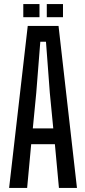

<svg xmlns="http://www.w3.org/2000/svg" viewBox="-20 -928 420 948"><path d="M25 0 117 -800H269L360 0H271L251 -216H134L114 0ZM142 -294H243L226 -469L207 -722H179L159 -469ZM211 -843V-908H291V-843ZM95 -843V-908H175V-843Z"/></svg>

Font: Big Shoulders Display SemiBold
Style: Regular
Weight: 600
Designer: Patric King
Foundry: XO Type Co
Version: Version 1.000; ttfautohint (v1.8.2)